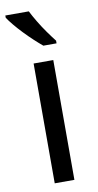

<svg xmlns="http://www.w3.org/2000/svg" viewBox="-89 -806 434 846"><g transform="rotate(-10 128.5 -383.0)"><path d="M173 0H85V-536H173ZM104 -766Q115 -744 131.5 -716.5Q148 -689 166.5 -663Q185 -637 200 -618V-606H141Q124 -620 103 -639.5Q82 -659 61.5 -680.5Q41 -702 24.5 -722Q8 -742 -1 -756V-766Z"/></g></svg>

Font: Noto Sans Balinese
Style: Regular
Weight: 400
Designer: Aditya Bayu, David Williams
Foundry: David Williams
Version: Version 2.003